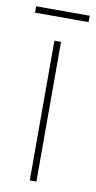

<svg xmlns="http://www.w3.org/2000/svg" viewBox="-95 -677 357 713"><g transform="rotate(10 83.0 -320.5)"><path d="M96 0H71V-527H96ZM184 -641V-617H-18V-641Z"/></g></svg>

Font: Noto Sans Hebrew ExtraCondensed Thin
Style: Regular
Weight: 100
Width: 2
Designer: Monotype Design Team
Foundry: Monotype Imaging Inc.
Version: Version 2.004; ttfautohint (v1.8.4.7-5d5b)